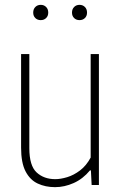

<svg xmlns="http://www.w3.org/2000/svg" viewBox="-20 -763 500 792"><path d="M207 9Q167.5 9 135.8 -5.8Q104 -20.5 85.5 -56Q67 -91.5 67 -154V-540H101V-152Q101 -79.5 131 -51.8Q161 -24 208 -24Q230 -24 257.2 -32.2Q284.5 -40.5 310.2 -60Q336 -79.5 354 -113V-540H388V0H358L355 -60H351Q322 -25 284 -8Q246 9 207 9ZM308 -680Q294.5 -680 285.8 -688.5Q277 -697 277 -711Q277 -725.5 285.8 -734.2Q294.5 -743 308 -743Q321.5 -743 330.2 -734.2Q339 -725.5 339 -711Q339 -697 330.2 -688.5Q321.5 -680 308 -680ZM148 -680Q134.5 -680 125.8 -688.5Q117 -697 117 -711Q117 -725.5 125.8 -734.2Q134.5 -743 148 -743Q161.5 -743 170.2 -734.2Q179 -725.5 179 -711Q179 -697 170.2 -688.5Q161.5 -680 148 -680Z"/></svg>

Font: Encode Sans Condensed Thin
Style: Regular
Weight: 100
Width: 3
Designer: Multiple Designers
Foundry: Impallari Type
Version: Version 3.002